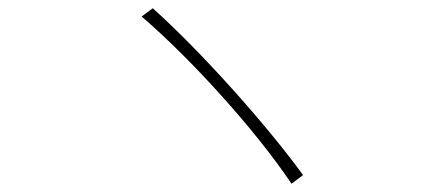

<svg xmlns="http://www.w3.org/2000/svg" viewBox="-20 -575 1040 465"><path d="M350 -555 323 -535C443 -432 599 -260 686 -130L714 -151C623 -276 466 -451 350 -555Z"/></svg>

Font: Genne Gothic ExtraLight
Style: Regular
Weight: 250
Designer: Ryoko NISHIZUKA (kana & ideographs); Paul D. Hunt (Latin, Greek & Cyrillic); Wenlong ZHANG (bopomofo); Sandoll Communica
Foundry: Adobe Systems Incorporated
Version: Version 1.004;PS 1.004;hotconv 16.6.51;makeotf.lib2.5.65220